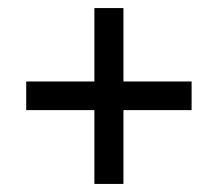

<svg xmlns="http://www.w3.org/2000/svg" viewBox="-20 -560 540 476"><path d="M214 -287H45V-358H214V-540H286V-358H455V-287H286V-104H214Z"/></svg>

Font: Noto Sans Gurmukhi UI SemiCondensed
Style: Regular
Weight: 400
Width: 4
Designer: Jelle Bosma - Monotype Design Team
Foundry: Monotype Imaging Inc.
Version: Version 2.004; ttfautohint (v1.8.4.7-5d5b)